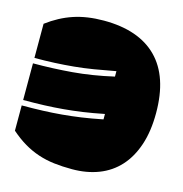

<svg xmlns="http://www.w3.org/2000/svg" viewBox="-117 -859 981 1027"><g transform="rotate(15 373.5 -346.0)"><path d="M730 -346Q730 -245 704.5 -169Q679 -93 632.5 -42Q586 9 520 34.5Q454 60 373 60Q319 60 273 54.5Q227 49 185 35Q143 21 104 -2Q65 -25 25 -60V-200Q89 -200 142 -202Q195 -204 246 -208.5Q297 -213 349.5 -220.5Q402 -228 467 -241V-271Q402 -258 349.5 -250.5Q297 -243 246 -238.5Q195 -234 142 -232Q89 -230 25 -230V-433Q134 -433 241.5 -442Q349 -451 467 -478V-508Q404 -496 349 -487Q294 -478 241.5 -473Q189 -468 136 -465.5Q83 -463 25 -463V-652Q93 -703 166.5 -727.5Q240 -752 333 -752Q527 -752 628.5 -649.5Q730 -547 730 -346Z"/></g></svg>

Font: ChangwonDangamAsac Bold
Style: Regular
Weight: 700
Designer: Choi Chi-young, Lee Youngbeen, Kim Jungjin, Yoon Jihee, Han Dohee
Foundry: YoonDesign Inc.
Version: Version 1.010;Build 20210623